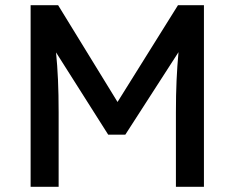

<svg xmlns="http://www.w3.org/2000/svg" viewBox="-20 -720 904 740"><path d="M98 0V-700H204L433 -327L666 -700H766V0H658V-287Q658 -354 660.5 -410Q663 -466 668 -519L463 -201H397L196 -518Q201 -468 203.5 -412.5Q206 -357 206 -287V0Z"/></svg>

Font: Readex Pro
Style: Regular
Weight: 400
Designer: Bonnie Shaver-Troup, Thomas Jockin
Foundry: Lexend
Version: Version 1.204; ttfautohint (v1.8.4.7-5d5b)